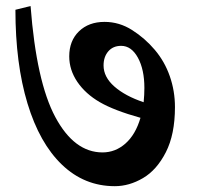

<svg xmlns="http://www.w3.org/2000/svg" viewBox="-20 -642 667 650"><path d="M572.3 -279.3Q572.3 -187 541.5 -126.7Q510.7 -66.4 464.1 -39.1Q417.5 -11.7 368.7 -11.7Q265.6 -11.7 189.7 -84.5Q113.8 -157.2 73 -292Q32.2 -426.8 32.2 -608.9L83.5 -621.6Q103 -365.7 167.2 -245.8Q231.4 -126 327.1 -126Q370.6 -126 404.8 -156.2Q439 -186.5 455.6 -243.2Q366.2 -268.1 317.9 -296.1Q269.5 -324.2 241.9 -364.7Q214.4 -405.3 214.4 -451.2Q214.4 -503.9 247.3 -535.9Q280.3 -567.9 334 -567.9Q383.8 -567.9 427.2 -540.3Q470.7 -512.7 504.2 -473.1Q537.6 -433.6 554.9 -383.8Q572.3 -334 572.3 -279.3ZM466.3 -295.9Q468.8 -321.3 468.8 -344.2Q468.8 -406.7 446.8 -446.8Q424.8 -486.8 390.1 -486.8Q362.8 -486.8 346.7 -468.3Q330.6 -449.7 330.6 -420.4Q330.6 -381.3 367.2 -349.1Q403.8 -316.9 466.3 -295.9Z"/></svg>

Font: Noto Serif Devanagari
Style: Bold
Weight: 700
Designer: Monotype Design Team
Foundry: Monotype Imaging Inc.
Version: Version 1.01